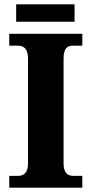

<svg xmlns="http://www.w3.org/2000/svg" viewBox="-20 -871 424 891"><path d="M55 -770H326V-851H55ZM23 0H362V-55H318C294 -55 275 -70 275 -112V-599C275 -646 292 -659 318 -659H362V-714H23V-659H66C88 -659 110 -646 110 -599V-111C110 -68 88 -55 66 -55H23Z"/></svg>

Font: Noto Serif Armenian SemiCondensed
Style: Bold
Weight: 700
Width: 4
Designer: Monotype Design Team
Foundry: Monotype Imaging Inc.
Version: Version 2.008